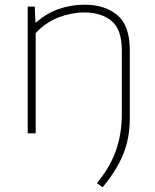

<svg xmlns="http://www.w3.org/2000/svg" viewBox="-20 -568 662 818"><path d="M417 230 393 212Q448 146 473.5 74.5Q499 3 499 -83V-353Q499 -443 455 -479Q411 -515 339 -515Q285 -515 230 -494Q175 -473 132 -427V0H98V-540H128L131 -473H135Q176.5 -510.5 229 -529.2Q281.5 -548 340 -548Q427 -548 480 -503.5Q533 -459 533 -354V-65Q533 20.5 505 89.2Q477 158 417 230Z"/></svg>

Font: Encode Sans Expanded Thin
Style: Regular
Weight: 100
Width: 7
Designer: Multiple Designers
Foundry: Impallari Type
Version: Version 3.000; ttfautohint (v1.8.3) -l 8 -r 50 -G 200 -x 14 